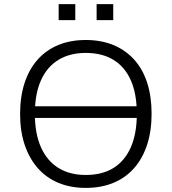

<svg xmlns="http://www.w3.org/2000/svg" viewBox="-20 -908 838 936"><path d="M126 -333V-390H691V-333ZM398 8Q324 8 265 -16.5Q206 -41 164.5 -88Q123 -135 100.5 -201.5Q78 -268 78 -352Q78 -437 100 -504Q122 -571 163.5 -617.5Q205 -664 264 -688.5Q323 -713 398 -713Q473 -713 532.5 -688.5Q592 -664 634 -617.5Q676 -571 697.5 -504.5Q719 -438 719 -353Q719 -269 697 -202Q675 -135 633.5 -88Q592 -41 532.5 -16.5Q473 8 398 8ZM398 -55Q478 -55 533 -89Q588 -123 617.5 -189.5Q647 -256 647 -353Q647 -450 618 -516Q589 -582 533.5 -616Q478 -650 398 -650Q320 -650 264.5 -616Q209 -582 179.5 -516Q150 -450 150 -353Q150 -257 179.5 -190.5Q209 -124 264.5 -89.5Q320 -55 398 -55ZM451 -810V-888H532V-810ZM266 -810V-888H347V-810Z"/></svg>

Font: Nunito Sans 8pt Light
Style: Regular
Weight: 300
Version: Version 3.101;gftools[0.9.27]